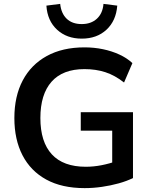

<svg xmlns="http://www.w3.org/2000/svg" viewBox="-20 -959 776 989"><path d="M416 10Q299 10 218.5 -34Q138 -78 96 -159Q54 -240 54 -351Q54 -463 97 -544.5Q140 -626 221 -670.5Q302 -715 415 -715Q465 -715 510.5 -705.5Q556 -696 595 -678Q634 -660 662 -634L619 -534Q572 -571 523 -587Q474 -603 415 -603Q303 -603 245.5 -538Q188 -473 188 -351Q188 -228 247 -164Q306 -100 422 -100Q462 -100 503 -108Q544 -116 583 -130L558 -73V-286H396V-381H665V-42Q633 -26 591.5 -14.5Q550 -3 505 3.5Q460 10 416 10ZM401 -760Q324 -760 274 -806Q224 -852 219 -930L290 -939Q295 -890 323.5 -862.5Q352 -835 401 -835Q449 -835 479 -862.5Q509 -890 513 -939L584 -930Q578 -852 528.5 -806Q479 -760 401 -760Z"/></svg>

Font: NunitoSans3
Style: Bold
Weight: 700
Designer: Vernon Adams
Foundry: Vernon Adams
Version: Version 3.101;gftools[0.9.27]